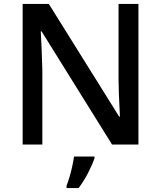

<svg xmlns="http://www.w3.org/2000/svg" viewBox="-20 -734 818 975"><path d="M683 0H549L191 -575H187Q189 -535 191.5 -483Q194 -431 195 -378V0H95V-714H228L585 -142H589Q588 -163 586.5 -195.5Q585 -228 583.5 -264Q582 -300 582 -333V-714H683ZM460 70Q450 99 428 142.5Q406 186 379 221H318V209Q325 191 333 164.5Q341 138 347 110Q353 82 356 61H460Z"/></svg>

Font: Noto Kufi Arabic Medium
Style: Regular
Weight: 500
Designer: Monotype Design Team, David Williams, Khaled Hosny
Foundry: Google LLC
Version: Version 2.109; ttfautohint (v1.8.4.7-5d5b)